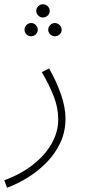

<svg xmlns="http://www.w3.org/2000/svg" viewBox="-29 -650 409 900"><path d="M4 230 -9 195Q68 167 125 122.5Q182 78 213 23Q244 -32 244 -90Q244 -144 223.5 -197Q203 -250 167 -312L201 -329Q236 -268 257 -207Q278 -146 278 -94Q278 -33 254 18.5Q230 70 190 111Q150 152 101.5 182Q53 212 4 230ZM172 -568Q160 -568 150.5 -577Q141 -586 141 -599Q141 -612 150.5 -621Q160 -630 172 -630Q185 -630 194.5 -621Q204 -612 204 -599Q204 -586 194.5 -577Q185 -568 172 -568ZM117 -480Q104 -480 95 -489Q86 -498 86 -511Q86 -523 95 -532.5Q104 -542 117 -542Q130 -542 139 -532.5Q148 -523 148 -511Q148 -498 139 -489Q130 -480 117 -480ZM228 -480Q216 -480 206.5 -489Q197 -498 197 -511Q197 -523 206.5 -532.5Q216 -542 228 -542Q241 -542 250.5 -532.5Q260 -523 260 -511Q260 -498 250.5 -489Q241 -480 228 -480Z"/></svg>

Font: Noto Sans Arabic UI XLt
Style: Regular
Weight: 200
Designer: Monotype Design Team, Nadine Chahine and Nizar Qandah
Foundry: Monotype Imaging Inc.
Version: Version 2.010; ttfautohint (v1.8.4.7-5d5b)